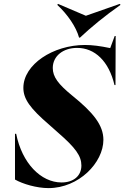

<svg xmlns="http://www.w3.org/2000/svg" viewBox="-20 -955 639 986"><path d="M546 -708C493 -719 454 -724 416 -724C253 -724 100 -624 100 -504C100 -447 134 -399 233 -314L278 -274C368 -196 398 -154 398 -105C398 -52 358 -18 296 -18C190 -18 93 -117 63 -268H57V-33C97 -10 169 11 229 11C385 11 511 -120 511 -237C511 -312 459 -377 351 -464C279 -523 251 -560 251 -606C251 -667 304 -709 376 -709C467 -709 539 -641 568 -518H573L574 -770H569ZM274 -930C327 -881 371 -817 386 -762H391C446 -814 519 -874 599 -930L595 -935L421 -874L278 -935Z"/></svg>

Font: Nyght Serif Bold Italic
Style: Regular
Weight: 700
Italic angle: -16°
Designer: Maksym Kobuzan
Version: Version 0.410;Glyphs 3.1.2 (3151)